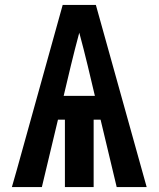

<svg xmlns="http://www.w3.org/2000/svg" viewBox="-20 -755 640 775"><path d="M28 0 48 -70 233 -735H367L572 0H451L386 -272H358V0H242V-272H214L149 0ZM237 -368H363L334 -490Q326 -523 317.5 -556.5Q309 -590 300 -623Q291 -590 282.5 -556.5Q274 -523 266 -490Z"/></svg>

Font: Iosevka Heavy Extended
Style: Regular
Weight: 900
Width: 7
Monospace: yes
Designer: Belleve Invis
Foundry: Belleve Invis
Version: Version 32.5.0; ttfautohint (v1.8.4)